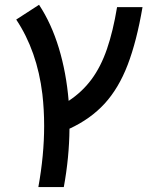

<svg xmlns="http://www.w3.org/2000/svg" viewBox="-20 -547 626 792"><path d="M138.2 224.6Q162.1 92.8 162.1 -27.8Q162.1 -95.2 154.8 -158.7Q133.3 -336.4 46.9 -466.3L141.1 -527.3Q191.9 -450.2 222.7 -348.9Q253.4 -247.6 263.2 -130.9Q318.8 -167.5 357.4 -219.5Q396 -271.5 421.1 -344.5Q446.3 -417.5 462.9 -517.6H567.9Q543.9 -377 506.8 -280Q469.7 -183.1 411.6 -119.6Q353.5 -56.2 266.6 -16.1Q265.6 102.5 243.2 224.6Z"/></svg>

Font: CaskaydiaCove NFP
Style: Italic
Weight: 400
Italic angle: -10°
Designer: Aaron Bell
Foundry: Saja Typeworks
Version: Version 2111.001; VTT 6.35;Nerd Fonts 3.1.1